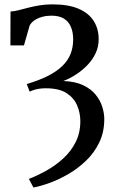

<svg xmlns="http://www.w3.org/2000/svg" viewBox="-20 -586 518 858"><path d="M129.5 252 109 213.5Q148 198.5 188.5 175.8Q229 153 263.2 121.5Q297.5 90 318.2 48.8Q339 7.5 339 -44.5Q339 -80.5 325 -114.2Q311 -148 277.5 -169.8Q244 -191.5 185 -191.5Q168.5 -191.5 155.5 -189.5Q142.5 -187.5 132.2 -184.2Q122 -181 112.5 -176.5L99.5 -210.5Q155.5 -227 195 -247.2Q234.5 -267.5 259.2 -291.8Q284 -316 295.5 -345.5Q307 -375 307 -410Q307 -441 297.2 -465Q287.5 -489 266.2 -502.5Q245 -516 209.5 -516Q188.5 -516 169 -510.8Q149.5 -505.5 134.8 -495.8Q120 -486 112.5 -472L87 -383H26.5L27 -534.5Q45 -535.5 64.8 -540.8Q84.5 -546 107.2 -551.8Q130 -557.5 156.2 -562Q182.5 -566.5 214.5 -566.5Q285.5 -566.5 331 -547Q376.5 -527.5 398.8 -492.2Q421 -457 421 -410.5Q421 -377.5 407.5 -348.5Q394 -319.5 371 -295.5Q348 -271.5 320 -253.2Q292 -235 263 -224Q316.5 -222 352 -205Q387.5 -188 408 -162.2Q428.5 -136.5 437.2 -108Q446 -79.5 446 -54Q446 4 423.8 50.2Q401.5 96.5 365.2 131.5Q329 166.5 286.5 191.2Q244 216 202.8 231Q161.5 246 129.5 252Z"/></svg>

Font: Merriweather 24pt Medium
Style: Regular
Weight: 500
Designer: Eben Sorkin
Foundry: Eben Sorkin
Version: Version 2.100